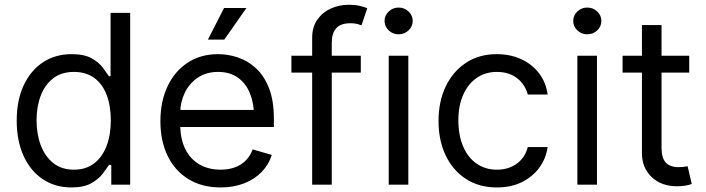

<svg xmlns="http://www.w3.org/2000/svg" viewBox="-20 -782 2988 813"><path d="M282.2 11.7Q213.9 11.7 161.6 -22.9Q109.4 -57.6 80.1 -121.3Q50.8 -185.1 50.8 -271.5Q50.8 -357.4 80.3 -420.7Q109.9 -483.9 162.1 -518.3Q214.4 -552.7 283.2 -552.7Q336.9 -552.7 367.9 -535.2Q398.9 -517.6 415.5 -495.4Q432.1 -473.1 441.4 -459H448.2V-727.5H531.2V0H451.2V-84H441.4Q432.1 -69.3 415 -46.6Q397.9 -23.9 366.5 -6.1Q335 11.7 282.2 11.7ZM293 -63.5Q343.8 -63.5 378.4 -90.1Q413.1 -116.7 431.2 -163.8Q449.2 -210.9 449.2 -272.5Q449.2 -334 431.6 -380.1Q414.1 -426.3 379.2 -451.9Q344.2 -477.5 293 -477.5Q240.2 -477.5 205.1 -450.2Q169.9 -422.9 152.3 -376.5Q134.8 -330.1 134.8 -272.5Q134.8 -214.4 152.6 -167Q170.4 -119.6 205.6 -91.6Q240.7 -63.5 293 -63.5Z M914.1 11.7Q835.4 11.7 778.1 -23.4Q720.7 -58.6 689.9 -121.8Q659.2 -185.1 659.2 -268.6Q659.2 -352.5 689.5 -416.5Q719.7 -480.5 774.7 -516.6Q829.6 -552.7 903.3 -552.7Q945.8 -552.7 987.8 -538.6Q1029.8 -524.4 1064.2 -492.7Q1098.6 -460.9 1119.1 -408.7Q1139.6 -356.4 1139.6 -280.3V-244.1H718.8V-316.4H1094.2L1055.7 -289.1Q1055.7 -343.8 1038.6 -386.2Q1021.5 -428.7 987.5 -453.1Q953.6 -477.5 903.3 -477.5Q853 -477.5 817.1 -452.9Q781.2 -428.2 762.2 -388.7Q743.2 -349.1 743.2 -303.7V-255.9Q743.2 -193.8 764.6 -150.9Q786.1 -107.9 824.7 -85.7Q863.3 -63.5 914.1 -63.5Q946.8 -63.5 973.6 -73Q1000.5 -82.5 1020 -101.8Q1039.6 -121.1 1049.8 -149.4L1130.9 -126Q1118.2 -85 1088.1 -54Q1058.1 -22.9 1013.7 -5.6Q969.2 11.7 914.1 11.7ZM860.4 -614.3 928.7 -748H1023.4L929.7 -614.3Z M1507.8 -545.9V-474.6H1213.9V-545.9ZM1301.8 0V-621.1Q1301.8 -668 1324 -699.2Q1346.2 -730.5 1381.3 -746.1Q1416.5 -761.7 1455.1 -761.7Q1486.3 -761.7 1506.1 -756.6Q1525.9 -751.5 1535.2 -747.1L1510.7 -674.8Q1504.4 -677.2 1493.4 -680.4Q1482.4 -683.6 1463.9 -683.6Q1422.4 -683.6 1403.6 -662.4Q1384.8 -641.1 1384.8 -600.6V0Z M1626 0V-545.9H1709V0ZM1668 -636.7Q1643.6 -636.7 1626 -653.3Q1608.4 -669.9 1608.4 -693.4Q1608.4 -716.8 1626 -733.4Q1643.6 -750 1668 -750Q1692.4 -750 1710 -733.4Q1727.5 -716.8 1727.5 -693.4Q1727.5 -669.9 1710 -653.3Q1692.4 -636.7 1668 -636.7Z M2084 11.7Q2007.8 11.7 1952.4 -24.7Q1897 -61 1866.9 -124.5Q1836.9 -188 1836.9 -269.5Q1836.9 -353 1867.7 -416.7Q1898.4 -480.5 1953.9 -516.6Q2009.3 -552.7 2083 -552.7Q2140.6 -552.7 2186.8 -531.5Q2232.9 -510.3 2262.5 -471.7Q2292 -433.1 2298.8 -381.8H2214.8Q2208.5 -406.7 2191.9 -428.7Q2175.3 -450.7 2148.2 -464.1Q2121.1 -477.5 2084 -477.5Q2035.2 -477.5 1998.5 -452.1Q1961.9 -426.8 1941.4 -380.6Q1920.9 -334.5 1920.9 -272.5Q1920.9 -209.5 1940.9 -162.4Q1960.9 -115.2 1997.8 -89.4Q2034.7 -63.5 2084 -63.5Q2133.3 -63.5 2168.5 -89.1Q2203.6 -114.7 2214.8 -159.2H2298.8Q2292 -110.8 2263.9 -72.3Q2235.8 -33.7 2190.2 -11Q2144.5 11.7 2084 11.7Z M2424.8 0V-545.9H2507.8V0ZM2466.8 -636.7Q2442.4 -636.7 2424.8 -653.3Q2407.2 -669.9 2407.2 -693.4Q2407.2 -716.8 2424.8 -733.4Q2442.4 -750 2466.8 -750Q2491.2 -750 2508.8 -733.4Q2526.4 -716.8 2526.4 -693.4Q2526.4 -669.9 2508.8 -653.3Q2491.2 -636.7 2466.8 -636.7Z M2898.4 -545.9V-474.6H2616.2V-545.9ZM2698.2 -675.8H2781.2V-156.2Q2781.2 -113.8 2798.8 -94Q2816.4 -74.2 2854.5 -74.2Q2862.8 -74.2 2871.8 -75.2Q2880.9 -76.2 2891.6 -78.1L2909.2 -2.9Q2897.5 1.5 2880.6 4.2Q2863.8 6.8 2846.7 6.8Q2780.8 6.8 2739.5 -32.2Q2698.2 -71.3 2698.2 -133.8Z"/></svg>

Font: Inter V
Style: Weight 400 Optical size 14.0
Weight: 400
Designer: Rasmus Andersson
Foundry: rsms
Version: Version 4.000;git-4fc901f